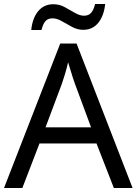

<svg xmlns="http://www.w3.org/2000/svg" viewBox="-20 -933 679 953"><path d="M545 0 459 -221H176L91 0H0L279 -717H360L638 0ZM352 -517Q349 -525 342 -546Q335 -567 328.5 -589.5Q322 -612 318 -624Q311 -593 302 -563.5Q293 -534 287 -517L206 -301H432ZM135 -784Q141 -843 169.5 -877.5Q198 -912 245 -912Q275 -912 301.5 -897.5Q328 -883 352 -869Q376 -855 397 -855Q420 -855 432.5 -869.5Q445 -884 452 -913H502Q496 -855 468 -820Q440 -785 393 -785Q365 -785 338.5 -799Q312 -813 287.5 -827.5Q263 -842 241 -842Q217 -842 205 -827.5Q193 -813 186 -784Z"/></svg>

Font: Noto Sans SignWriting
Style: Regular
Weight: 400
Designer: Monotype Design Team
Foundry: Monotype Imaging Inc.
Version: Version 2.004; ttfautohint (v1.8.4.7-5d5b)